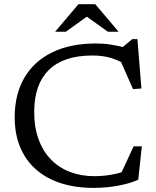

<svg xmlns="http://www.w3.org/2000/svg" viewBox="-20 -904 759 934"><path d="M439 -47Q480.5 -47 521 -54Q561.5 -61 599.5 -75.5L561 -43.5L630 -192H670L652.5 -30Q617.5 -13 559 -1.5Q500.5 10 435 10Q346.5 10 275.5 -13Q204.5 -36 154.5 -80.2Q104.5 -124.5 77.8 -188.8Q51 -253 51.5 -336Q52 -446.5 99 -526.5Q146 -606.5 234.2 -649.5Q322.5 -692.5 446.5 -692.5Q485.5 -692.5 520 -687Q554.5 -681.5 596.5 -670.5L567.5 -667L623 -713.5H648.5L668 -473.5L627 -470.5L560 -622.5L582.5 -595.5Q539.5 -618 505 -626Q470.5 -634 429.5 -634Q358 -634 305 -616Q252 -598 217.2 -563.5Q182.5 -529 164.8 -479.2Q147 -429.5 146.5 -365.5Q145.5 -288 166.8 -228.8Q188 -169.5 227 -129Q266 -88.5 320 -67.8Q374 -47 439 -47ZM394 -829H411L300 -749.5H248L361.5 -883.5H443.5L557 -749.5H505Z"/></svg>

Font: Newsreader
Style: Regular
Weight: 400
Designer: Hugues Gentile
Foundry: Production Type
Version: Version 1.003